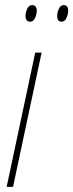

<svg xmlns="http://www.w3.org/2000/svg" viewBox="-20 -732 287 752"><path d="M6 0 118 -526H143L31 0ZM98 -647Q111 -647 117.5 -662Q124 -677 124 -689Q124 -712 106 -712Q93 -712 86.5 -697.5Q80 -683 80 -670Q80 -647 98 -647ZM221 -647Q234 -647 240.5 -662Q247 -677 247 -689Q247 -712 230 -712Q217 -712 210.5 -697.5Q204 -683 204 -670Q204 -647 221 -647Z"/></svg>

Font: Noto Sans Display Condensed Thin
Style: Italic
Weight: 250
Width: 3
Italic angle: -12°
Designer: Monotype Design Team
Foundry: Monotype Imaging Inc.
Version: Version 1.900